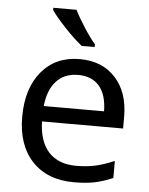

<svg xmlns="http://www.w3.org/2000/svg" viewBox="-54 -811 673 866"><g transform="rotate(5 282.0 -378.0)"><path d="M313 9.8Q192.4 9.8 123.8 -63.2Q55.2 -136.2 55.2 -264.2Q55.2 -393.1 119.1 -469.5Q183.1 -545.9 292 -545.9Q393.1 -545.9 453.1 -480.7Q513.2 -415.5 513.2 -304.2V-251H146Q148.4 -159.7 192.4 -112.3Q236.3 -64.9 316.9 -64.9Q359.9 -64.9 398.4 -72.5Q437 -80.1 488.8 -102.1V-24.9Q444.3 -5.9 405.3 2Q366.2 9.8 313 9.8ZM291 -474.1Q228 -474.1 191.4 -433.6Q154.8 -393.1 147.9 -320.8H420.9Q419.9 -396 386.2 -435.1Q352.5 -474.1 291 -474.1ZM353.5 -606H294.4Q257.8 -635.3 214.1 -681.9Q170.4 -728.5 152.3 -755.9V-766.1H257.3Q272.9 -733.9 301.8 -689.2Q330.6 -644.5 353.5 -618.2Z"/></g></svg>

Font: Noto Sans Southeast Asian
Style: Regular
Weight: 400
Designer: Monotype Design Team
Foundry: Monotype Imaging Inc.
Version: Version 1.06 uh; ttfautohint (v1.4.1)